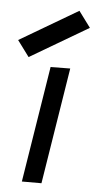

<svg xmlns="http://www.w3.org/2000/svg" viewBox="-66 -692 366 724"><g transform="rotate(5 117.0 -330.0)"><path d="M115.2 -439.5 44.9 0H119.1L189.5 -440.4ZM205.1 -660.2 -15.6 -530.3 29.3 -469.7 250 -599.6Z"/></g></svg>

Font: Geo
Style: Oblique
Weight: 500
Italic angle: -11°
Version: Version 001.2